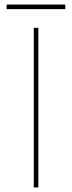

<svg xmlns="http://www.w3.org/2000/svg" viewBox="-20 -821 316 841"><path d="M128 -699H148V0H128ZM9 -801H266V-781H9Z"/></svg>

Font: Gontserrat Thin
Style: Regular
Weight: 250
Designer: Julieta Ulanovsky
Foundry: Julieta Ulanovsky
Version: Version 6.001